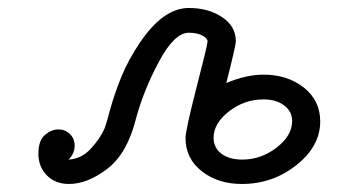

<svg xmlns="http://www.w3.org/2000/svg" viewBox="-20 -456 852 481"><path d="M167 -90.8Q167 -71.8 151.9 -56.2Q184.1 -58.1 207.5 -83.5Q231 -108.9 242.2 -134.8Q245.1 -141.6 255.6 -180.4Q266.1 -219.2 283.9 -263.2Q301.8 -307.1 331.1 -350.1Q389.2 -436 453.1 -436Q502 -436 536.4 -413.1Q570.8 -390.1 570.8 -353Q570.8 -341.8 546.9 -248Q596.7 -269 640.1 -269Q700.2 -269 741.2 -236.6Q782.2 -204.1 782.2 -151.9Q782.2 -89.8 722.7 -42.5Q663.1 4.9 585.9 4.9Q525.9 4.9 485.4 -27.1Q444.8 -59.1 444.8 -109.9Q444.8 -129.9 472.4 -237.1Q500 -344.2 500 -352.1Q500 -359.9 487.1 -366.9Q474.1 -374 453.1 -374Q417 -374 378.4 -302Q339.8 -230 320.8 -159.2Q298.8 -71.3 249 -33.2Q199.2 4.9 152.8 4.9Q118.7 4.9 97.4 -16.6Q76.2 -38.1 76.2 -71Q76.2 -104 92.5 -117.9Q108.9 -131.8 126 -131.8Q143.1 -131.8 155 -120.4Q167 -108.9 167 -90.8ZM515.1 -110.8Q515.1 -85.9 534.7 -71Q554.2 -56.2 586.9 -56.2Q633.8 -56.2 672.9 -86.2Q711.9 -116.2 711.9 -152.8Q711.9 -176.8 691.9 -191.9Q671.9 -207 640.1 -207Q592.3 -207 553.7 -177Q515.1 -147 515.1 -110.8Z"/></svg>

Font: CMU Typewriter Text Variable Width
Style: Italic
Weight: 500
Italic angle: -14.04°
Version: Version 0.7.0